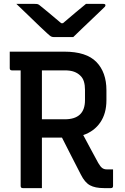

<svg xmlns="http://www.w3.org/2000/svg" viewBox="-20 -965 640 985"><path d="M195 0H97Q86 0 86 -11V-604H41Q30 -604 30 -615V-700H310Q423 -700 474.5 -647Q526 -594 526 -502V-451Q526 -383 494.5 -337Q463 -291 407 -272Q426 -236 445 -201Q464 -166 484 -129Q495 -110 504.5 -103Q514 -96 528 -96H560V-11Q560 0 549 0H513Q468 0 441.5 -14.5Q415 -29 395 -69Q370 -117 346 -164.5Q322 -212 298 -259H195ZM312 -604H195V-353H312Q416 -353 416 -451V-505Q416 -528 410.5 -546.5Q405 -565 392 -577Q379 -590 360 -597Q341 -604 312 -604ZM356 -775H254Q247 -775 241 -778.5Q235 -782 221 -795Q210 -805 183 -830.5Q156 -856 124 -887.5Q92 -919 64 -945H158Q169 -945 174 -943.5Q179 -942 187 -935Q201 -924 228 -901.5Q255 -879 294 -846H303Q340 -878 369 -902Q398 -926 421 -945H510Q521 -945 521 -938Q521 -934 517.5 -930Q514 -926 499 -912Q482 -896 455 -870Q428 -844 400.5 -818Q373 -792 356 -775Z"/></svg>

Font: Recursive Mn Lnr St Med
Style: Regular
Weight: 500
Monospace: yes
Version: Version 1.079;hotconv 1.0.112;makeotfexe 2.5.65598; ttfautoh